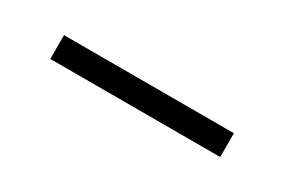

<svg xmlns="http://www.w3.org/2000/svg" viewBox="-5 -473 543 367"><g transform="rotate(30 267.0 -290.0)"><path d="M454.5 -315.5V-263H79.5V-315.5Z"/></g></svg>

Font: Merriweather 120pt
Style: Bold
Weight: 700
Designer: Eben Sorkin
Foundry: Eben Sorkin
Version: Version 2.100